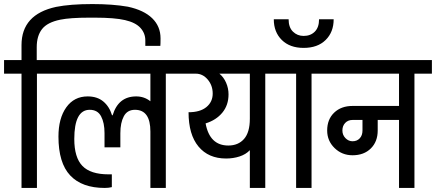

<svg xmlns="http://www.w3.org/2000/svg" viewBox="-30 -926 2148 946"><path d="M761 -737Q761 -709 760 -700H686V-727Q686 -762 662 -788.5Q638 -815 586 -827Q535 -839 437 -839H411Q315 -839 267 -829Q203 -816 177 -782.5Q151 -749 151 -694V-630H238V-563H152V0H76V-563H-10V-630H76V-704Q76 -855 246 -892Q316 -906 425 -906Q525 -906 600 -893Q679 -876 720 -836Q761 -796 761 -737Z M873 -563H787V0H711V-278Q711 -385 635 -385Q597 -385 580 -353Q563 -321 563 -270V-200H485V-270Q485 -321 468 -353Q451 -385 412 -385Q336 -385 336 -241Q336 -150 376 -108.5Q416 -67 505 -67H521V-4Q506 0 486 0Q374 0 316 -61.5Q258 -123 258 -253Q258 -343 296.5 -397Q335 -451 402 -451Q449 -451 479 -426Q509 -401 522 -358H525Q553 -451 641 -451Q681 -451 711 -427V-563H218V-630H873Z M1363 -563H1277V0H1201V-186Q1181 -165 1150 -155Q1119 -145 1084 -145Q997 -145 948 -204Q899 -263 899 -373Q956 -373 987 -398.5Q1018 -424 1018 -465Q1018 -505 993.5 -534Q969 -563 935 -563H852V-630H1363ZM1201 -341V-563H1051Q1072 -546 1084 -518.5Q1096 -491 1096 -461Q1096 -408 1065.5 -371Q1035 -334 983 -318Q1003 -209 1095 -209Q1144 -209 1172.5 -241.5Q1201 -274 1201 -341Z M1353 0ZM1591 -563H1505V0H1429V-563H1343V-630H1591ZM1466 -690Q1398 -690 1358.5 -729Q1319 -768 1319 -831H1392Q1392 -791 1413.5 -770Q1435 -749 1466 -749Q1500 -749 1521 -770Q1542 -791 1542 -831H1614Q1614 -768 1574.5 -729Q1535 -690 1466 -690Z M2098 -563H2012V0H1936V-335H1831V-283Q1831 -228 1797 -194.5Q1763 -161 1707 -161Q1655 -161 1618.5 -196.5Q1582 -232 1582 -283Q1582 -338 1616.5 -371Q1651 -404 1707 -404H1936V-563H1571V-630H2098ZM1756 -335H1707Q1685 -335 1671 -320.5Q1657 -306 1657 -283Q1657 -261 1672 -245.5Q1687 -230 1707 -230Q1729 -230 1742.5 -244.5Q1756 -259 1756 -283Z"/></svg>

Font: Pragati Narrow
Style: Regular
Weight: 400
Designer: Hector Gatti, Marcela Romero, Pablo Cosgaya and Nicolas Silva
Foundry: Omnibus-Type
Version: Version 1.010; ttfautohint (v1.3)